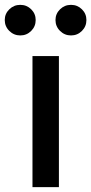

<svg xmlns="http://www.w3.org/2000/svg" viewBox="-65 -771 376 791"><path d="M68.8 0V-540H177.7V0ZM227.5 -625Q201.2 -625 182.4 -643.6Q163.6 -662.1 163.6 -688.5Q163.6 -714.4 182.4 -732.7Q201.2 -751 227.5 -751Q253.9 -751 272.5 -732.7Q291 -714.4 291 -688.5Q291 -662.1 272.5 -643.6Q253.9 -625 227.5 -625ZM18.6 -625Q-7.8 -625 -26.6 -643.6Q-45.4 -662.1 -45.4 -688.5Q-45.4 -714.4 -26.6 -732.7Q-7.8 -751 18.6 -751Q44.9 -751 63.5 -732.7Q82 -714.4 82 -688.5Q82 -662.1 63.5 -643.6Q44.9 -625 18.6 -625Z"/></svg>

Font: V-Inter
Style: Medium-500
Weight: 500
Designer: Rasmus Andersson
Foundry: rsms
Version: Version 4.000;git-4146feb